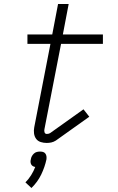

<svg xmlns="http://www.w3.org/2000/svg" viewBox="-20 -702 590 959"><path d="M213 12Q198 12 183.5 7.5Q169 3 160.5 -8.5Q152 -20 150 -35.5Q148 -51 151 -66L232 -483H117V-530H241L270 -682H323L294 -530H494V-483H285L202 -57Q200 -49 202.5 -41Q205 -33 214 -33Q218 -33 222.5 -34Q227 -35 230 -37L397 -156L426 -119L259 0Q248 7 236.5 9.5Q225 12 213 12ZM137 237 107 209Q123 193 135.5 173Q148 153 156 132Q150 131 144.5 128Q139 125 136 119.5Q133 114 132.5 107.5Q132 101 134 94Q135 86 139 78.5Q143 71 149.5 65Q156 59 164 57Q172 55 180 55Q188 55 195 57Q202 59 206.5 65Q211 71 212 78.5Q213 86 212 94Q204 132 186 169.5Q168 207 137 237Z"/></svg>

Font: Lode Dark Term
Style: Italic
Weight: 400
Italic angle: -11°
Monospace: yes
Designer: Belleve Invis
Foundry: Belleve Invis
Version: Version 29.2.0